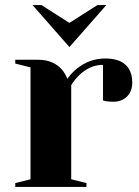

<svg xmlns="http://www.w3.org/2000/svg" viewBox="-20 -735 545 755"><path d="M40 -15 100 -30V-470L40 -485V-500H130Q189 -500 223 -462Q236 -447 245 -425Q260 -447 282 -465Q332 -505 394 -505Q447 -505 473.5 -480.5Q500 -456 500 -410Q500 -376 479.5 -355.5Q459 -335 425 -335Q411 -335 397 -337L385 -340V-480Q334 -480 292 -440Q272 -420 260 -400V-30L320 -15V0H40ZM108 -715H143L253 -645L363 -715H398L253 -550Z"/></svg>

Font: Yeseva One
Style: Regular
Weight: 400
Designer: Jovanny Lemonad
Foundry: Jovanny Lemonad
Version: Version 2.000